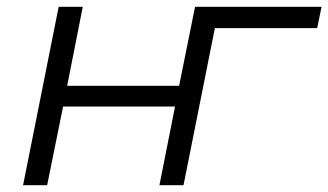

<svg xmlns="http://www.w3.org/2000/svg" viewBox="-20 -546 968 566"><path d="M153 -526H224L178 -293H508L555 -526H626L521 0H450L496 -232H166L119 0H48ZM915 -463H612L521 0H450L555 -526H928Z"/></svg>

Font: Montserrat Alternates
Style: Italic
Weight: 400
Italic angle: -11.3°
Designer: Julieta Ulanovsky
Foundry: Julieta Ulanovsky
Version: Version 7.200